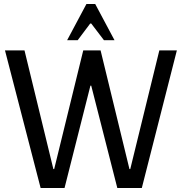

<svg xmlns="http://www.w3.org/2000/svg" viewBox="-20 -944 913 964"><path d="M485 -691 630 -95H634L780 -691H868L692 0H569L438 -514H434L304 0H184L5 -691H103L248 -95H252L398 -691ZM555 -742H502L438 -826H433L370 -742H317L414 -924H458Z"/></svg>

Font: Average Sans
Style: Regular
Weight: 400
Designer: Eduardo Rodriguez Tunni
Foundry: Eduardo Rodriguez Tunni
Version: Version 1.001